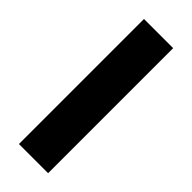

<svg xmlns="http://www.w3.org/2000/svg" viewBox="-240 -760 791 791"><g transform="rotate(45 155.5 -364.0)"><path d="M240.5 0H70.5V-728.5H240.5Z"/></g></svg>

Font: Lato Black
Style: Regular
Weight: 900
Designer: Lukasz Dziedzic
Foundry: tyPoland Lukasz Dziedzic
Version: Version 2.007; 2014-02-27